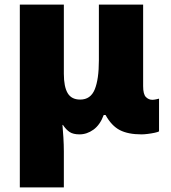

<svg xmlns="http://www.w3.org/2000/svg" viewBox="-20 -573 741 833"><path d="M66 240V-553H257V-253Q257 -197 273.5 -169Q290 -141 328 -141Q373 -141 391 -185Q409 -229 409 -311V-553H601V-199Q601 -164 613 -152Q625 -140 641 -140Q648 -140 657 -142Q666 -144 670 -145V-3Q665 0 651 3Q637 6 621 8Q605 10 594 10Q536 10 500 -8.5Q464 -27 438 -74H430Q414 -31 385.5 -10.5Q357 10 325 10Q298 10 282.5 0Q267 -10 253 -31H251Q253 -10 255 23Q257 56 257 84V240Z"/></svg>

Font: Noto Sans Black
Style: Regular
Weight: 900
Designer: Monotype Design Team
Foundry: Monotype Imaging Inc.
Version: Version 2.007